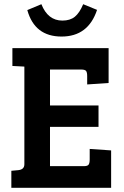

<svg xmlns="http://www.w3.org/2000/svg" viewBox="-20 -894 589 914"><path d="M509 0H34V-81L67 -84Q96 -87 96 -112V-577L39 -580V-665H497V-499L395 -492V-532Q395 -549 390 -556Q385 -563 366 -563H218V-392H449V-290H218V-103H379Q397 -103 402 -110.5Q407 -118 407 -135V-185L509 -178ZM376 -874 442 -847Q400 -720 273 -720Q145 -720 110 -846L177 -874Q208 -796 277 -796Q314 -796 336.5 -814.5Q359 -833 376 -874Z"/></svg>

Font: Bree Serif
Style: Regular
Weight: 400
Designer: Veronika Burian, Jos Scaglione
Foundry: TypeTogether
Version: Version 1.001